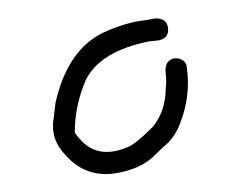

<svg xmlns="http://www.w3.org/2000/svg" viewBox="-20 -618 274 209"><path d="M160.4 -522C160.4 -505.7 155.8 -491.7 146.4 -480C134.3 -467.8 125.3 -460.5 119.4 -458C98.9 -449.2 82.2 -451.2 69.4 -464C64.8 -468.7 62.1 -472 61.4 -474C61.4 -493.3 65.4 -512.3 73.4 -531C83.9 -551.9 106.9 -565.9 142.4 -573L152.4 -574C160.3 -575.6 163.8 -580.1 162.9 -587.5C162.2 -594.5 157.7 -598 149.4 -598L138.4 -596C124.6 -594.7 108.9 -590.1 91.4 -582C65.9 -569.2 48.9 -543.9 40.4 -506C39.8 -500 39.1 -494.3 38.4 -489C35.7 -473.8 40.3 -460.1 52.4 -448C67.6 -431.4 86.6 -425.4 109.4 -430C126.1 -433.3 138.9 -439.5 147.9 -448.5C153.6 -454.2 158.8 -459 163.4 -463C168.8 -469 172.8 -475.3 175.4 -482C183.7 -502.7 186.4 -523.4 183.4 -544C183.4 -547.3 182.1 -550 179.4 -552C176.8 -554 173.8 -554.8 170.4 -554.5C167.1 -554.2 164.4 -552.7 162.4 -550C160.4 -547.3 159.8 -543.2 160.4 -537.5C161.1 -531.8 161.1 -526.7 160.4 -522Z"/></svg>

Font: Proton
Style: SeBdCnd
Weight: 500
Version: Version 1.017